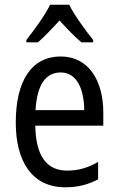

<svg xmlns="http://www.w3.org/2000/svg" viewBox="-20 -786 502 816"><path d="M274 -766H193C172 -722 128 -662 92 -616V-606H141C168 -629 201 -664 233 -699C265 -664 296 -631 326 -606H376V-616C342 -659 296 -721 274 -766ZM238 -546C116 -546 47 -445 47 -265C47 -102 115 10 257 10C311 10 354 -1 397 -24V-98C353 -72 312 -61 265 -61C177 -61 132 -125 130 -252H419V-308C419 -444 356 -546 238 -546ZM238 -478C307 -478 337 -407 338 -318H131C137 -425 174 -478 238 -478Z"/></svg>

Font: Noto Sans Bengali Condensed
Style: Regular
Weight: 400
Width: 3
Designer: Jelle Bosma - Monotype Design Team
Foundry: Monotype Imaging Inc.
Version: Version 2.003